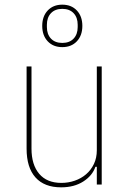

<svg xmlns="http://www.w3.org/2000/svg" viewBox="-20 -791 541 823"><path d="M395 -76H389Q376 -38 337 -13Q298 12 242 12Q170 12 132 -30.5Q94 -73 94 -154V-506H115V-154Q115 -85 148 -46Q181 -7 243 -7Q273 -7 300.5 -16.5Q328 -26 349 -44Q370 -62 382.5 -88Q395 -114 395 -147V-506H416V0H395ZM247 -589Q208 -589 184.5 -614Q161 -639 161 -680Q161 -721 184.5 -746Q208 -771 247 -771Q286 -771 309.5 -746Q333 -721 333 -680Q333 -639 309.5 -614Q286 -589 247 -589ZM247 -607Q278 -607 295.5 -625.5Q313 -644 313 -675V-685Q313 -716 295.5 -734.5Q278 -753 247 -753Q216 -753 198.5 -734.5Q181 -716 181 -685V-675Q181 -644 198.5 -625.5Q216 -607 247 -607Z"/></svg>

Font: IBM Plex Sans Condensed Thin
Style: Regular
Weight: 100
Width: 3
Designer: Mike Abbink, Paul van der Laan, Pieter van Rosmalen
Foundry: Bold Monday
Version: Version 1.3